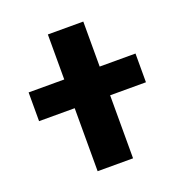

<svg xmlns="http://www.w3.org/2000/svg" viewBox="-128 -828 899 942"><g transform="rotate(-20 321.0 -357.0)"><path d="M223 0H408V-329H595V-479H408V-714H223V-479H37V-329H223Z"/></g></svg>

Font: Noto Sans Georgian SemiCondensed Black
Style: Regular
Weight: 900
Width: 4
Designer: Monotype Design Team, Akaki Razmadze
Foundry: Google LLC
Version: Version 2.005